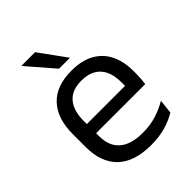

<svg xmlns="http://www.w3.org/2000/svg" viewBox="-200 -786 901 901"><g transform="rotate(-45 250.0 -336.0)"><path d="M271 11Q159.5 11 103 -43.5Q46.5 -98 46.5 -199.5V-286.5Q46.5 -389.5 99 -445.2Q151.5 -501 252.5 -501Q320.5 -501 366 -475.8Q411.5 -450.5 434.5 -404Q457.5 -357.5 457.5 -293V-275Q457.5 -259 456.2 -243Q455 -227 453 -211.5H378.5Q379.5 -235.5 379.8 -257Q380 -278.5 380 -296.5Q380 -341 365.8 -371.8Q351.5 -402.5 323.2 -418.8Q295 -435 252.5 -435Q189.5 -435 158 -398.5Q126.5 -362 126.5 -294V-247.5L127 -237.5V-191Q127 -160.5 136 -136Q145 -111.5 164.2 -93.8Q183.5 -76 213.2 -66.8Q243 -57.5 284 -57.5Q331.5 -57.5 372.5 -70Q413.5 -82.5 449.5 -104L442 -34Q409.5 -13.5 366.5 -1.2Q323.5 11 271 11ZM89 -211.5V-272.5H436V-211.5ZM193 -683 290 -549.5V-548.5H218L103 -681.5V-683Z"/></g></svg>

Font: Anek Telugu Medium
Style: Regular
Weight: 400
Version: Version 1.003